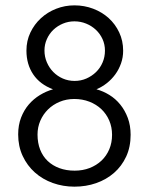

<svg xmlns="http://www.w3.org/2000/svg" viewBox="-20 -698 563 727"><path d="M345.2 -359.9Q370.6 -353 394 -338.6Q417.5 -324.2 435.3 -302.2Q453.1 -280.3 463.9 -251.5Q474.6 -222.7 474.6 -187.5Q474.6 -141.6 457.8 -105.2Q440.9 -68.8 411.9 -43.5Q382.8 -18.1 344.2 -4.6Q305.7 8.8 261.7 8.8Q218.8 8.8 179.9 -5.1Q141.1 -19 112.1 -44.9Q83 -70.8 65.9 -107.4Q48.8 -144 48.8 -189Q48.8 -224.1 59.8 -252.7Q70.8 -281.2 89.1 -302.5Q107.4 -323.7 131.1 -338.1Q154.8 -352.5 180.7 -359.9Q131.3 -378.4 105.7 -416.5Q80.1 -454.6 80.1 -506.3Q80.1 -543.5 95 -574.7Q109.9 -606 134.8 -628.9Q159.7 -651.9 192.6 -664.8Q225.6 -677.7 261.7 -677.7Q299.3 -677.7 332.8 -665Q366.2 -652.3 391.4 -629.6Q416.5 -606.9 431.4 -575.2Q446.3 -543.5 446.3 -505.9Q446.3 -480.5 438.2 -457.8Q430.2 -435.1 416.5 -416.3Q402.8 -397.5 384.5 -383.1Q366.2 -368.7 345.2 -359.9ZM377.4 -506.3Q377.4 -529.8 368.2 -550Q358.9 -570.3 343 -585.2Q327.1 -600.1 306.2 -608.6Q285.2 -617.2 261.7 -617.2Q238.8 -617.2 218.3 -608.6Q197.8 -600.1 182.1 -585.2Q166.5 -570.3 157.5 -550Q148.4 -529.8 148.4 -506.8Q148.4 -482.9 157.5 -461.9Q166.5 -440.9 181.9 -425.3Q197.3 -409.7 218 -400.6Q238.8 -391.6 262.7 -391.6Q286.1 -391.6 306.9 -400.6Q327.6 -409.7 343.5 -425Q359.4 -440.4 368.4 -461.4Q377.4 -482.4 377.4 -506.3ZM404.3 -187.5Q404.3 -216.8 393.6 -241.7Q382.8 -266.6 363.8 -284.7Q344.7 -302.7 318.4 -313Q292 -323.2 261.2 -323.2Q231.4 -323.2 205.8 -312.5Q180.2 -301.8 161.6 -283.4Q143.1 -265.1 132.6 -240.7Q122.1 -216.3 122.1 -188.5Q122.1 -156.7 132.1 -131.3Q142.1 -106 160.6 -88.4Q179.2 -70.8 205.1 -61.3Q231 -51.8 262.7 -51.8Q293.5 -51.8 319.3 -61.8Q345.2 -71.8 364.3 -89.8Q383.3 -107.9 393.8 -132.8Q404.3 -157.7 404.3 -187.5Z"/></svg>

Font: SengPathom
Style: Regular
Weight: 400
Designer: John M. Durdin
Foundry: Lao Script for Windows
Version: Version 1.300